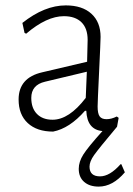

<svg xmlns="http://www.w3.org/2000/svg" viewBox="-20 -482 493 712"><path d="M346 210Q312 210 292 192.5Q272 175 272 144Q272 118 289 91Q306 64 360 4Q303 -1 300 -71H295Q238 -6 177 6Q117 6 83 -25.5Q49 -57 49 -113Q49 -194 137 -214L303 -253L305 -334Q305 -377 282 -399.5Q259 -422 217 -422Q153 -422 77 -357L71 -360L63 -397Q145 -462 224 -462Q285 -462 319 -431Q353 -400 353 -345Q353 -330 347.5 -216Q342 -102 342 -87Q342 -61 349.5 -50.5Q357 -40 375 -40Q393 -40 413 -50L420 -45L414 -12Q346 69 329 93Q312 117 312 136Q312 172 351 172Q387 172 427 127H430L443 157Q398 210 346 210ZM302 -216 147 -179Q96 -167 96 -119Q96 -81 117 -59.5Q138 -38 175 -38Q236 -38 298 -119Z"/></svg>

Font: Alegreya Sans SC Light
Style: Regular
Weight: 300
Designer: Juan Pablo del Peral
Foundry: Huerta Tipografica
Version: Version 2.007